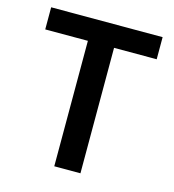

<svg xmlns="http://www.w3.org/2000/svg" viewBox="-100 -738 746 822"><g transform="rotate(15 273.0 -327.0)"><path d="M215 0V-556H26V-654H520V-556H331V0Z"/></g></svg>

Font: Giro Sans Semibold
Style: Regular
Weight: 600
Designer: Paul D. Hunt
Foundry: Adobe Systems Incorporated
Version: Version 1.000;PS 1.0;hotconv 1.0.88;makeotf.lib2.5.647800